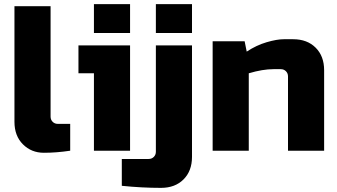

<svg xmlns="http://www.w3.org/2000/svg" viewBox="-20 -730 1630 930"><path d="M320 0Q253 10 192.5 10Q132 10 91 -31Q50 -72 50 -140V-700H225V-165Q225 -150 235 -140Q245 -130 260 -130H320Z M610 -510V0H435V-375H360V-510ZM435 -710H610V-570H435Z M760 180Q667 180 570 170V40H700Q715 40 725 30Q735 20 735 5V-510H910V30Q910 98 869 139Q828 180 760 180ZM735 -710H910V-570H735Z M1305 -395Q1252 -395 1185 -375V0H1010V-530H1165L1175 -480Q1222 -511 1271.5 -525.5Q1321 -540 1355 -540H1400Q1468 -540 1509 -499Q1550 -458 1550 -390V0H1375V-360Q1375 -375 1365 -385Q1355 -395 1340 -395Z"/></svg>

Font: Russo One
Style: Regular
Weight: 400
Designer: Jovanny lemonad
Foundry: Jovanny Lemonad
Version: Version 1.001